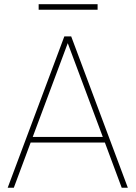

<svg xmlns="http://www.w3.org/2000/svg" viewBox="-20 -882 637 902"><path d="M580.6 0 314.5 -710.9H282.2L16.1 0H44.9L124 -212.4H472.7L551.8 0ZM298.3 -679.2 462.9 -238.8H133.8ZM161.6 -862.3V-836.4H438.5V-862.3Z"/></svg>

Font: Vazirmatn Thin
Style: Regular
Weight: 100
Designer: Saber Rastikerdar
Foundry: Saber Rastikerdar
Version: Version 33.003